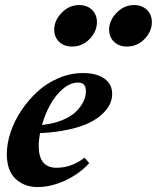

<svg xmlns="http://www.w3.org/2000/svg" viewBox="-20 -737 627 768"><path d="M487.3 -550.8Q456.1 -550.8 436.3 -569.8Q416.5 -588.9 416.5 -618.2Q416.5 -654.8 446.3 -685.8Q476.1 -716.8 516.6 -716.8Q547.9 -716.8 567.6 -697.8Q587.4 -678.7 587.4 -648.4Q587.4 -611.3 558.3 -581.1Q529.3 -550.8 487.3 -550.8ZM267.6 -550.8Q236.3 -550.8 216.6 -569.8Q196.8 -588.9 196.8 -618.2Q196.8 -654.8 226.6 -685.8Q256.3 -716.8 296.9 -716.8Q328.1 -716.8 347.9 -697.8Q367.7 -678.7 367.7 -648.4Q367.7 -611.3 338.6 -581.1Q309.6 -550.8 267.6 -550.8ZM130.9 11.2Q77.1 11.2 42.2 -21.7Q7.3 -54.7 7.3 -120.6Q7.3 -162.1 22.2 -207.5Q37.1 -252.9 65.2 -294.9Q93.3 -336.9 129.9 -370.6Q166.5 -404.3 214.4 -424.6Q262.2 -444.8 312 -444.8Q366.2 -444.8 397.5 -422.6Q428.7 -400.4 428.7 -361.8Q428.7 -341.8 420.4 -322.5Q412.1 -303.2 391.1 -282.7Q370.1 -262.2 338.4 -246.3Q306.6 -230.5 255.4 -219Q204.1 -207.5 140.1 -204.6Q134.8 -176.3 134.8 -153.3Q134.8 -65.9 206.1 -65.9Q266.1 -65.9 318.4 -106.4L336.9 -84.5Q297.9 -41.5 241 -15.1Q184.1 11.2 130.9 11.2ZM147.9 -237.3Q192.9 -241.7 228.3 -256.1Q263.7 -270.5 283.7 -290.3Q303.7 -310.1 313.7 -330.8Q323.7 -351.6 323.7 -372.1Q323.7 -406.7 292.5 -406.7Q261.2 -406.7 231.4 -381.3Q201.7 -356 181.2 -318.6Q160.6 -281.2 147.9 -237.3Z"/></svg>

Font: Elstob Grade
Style: Italic
Weight: 400
Italic angle: -20°
Designer: Peter S. Baker
Version: Version 1.015